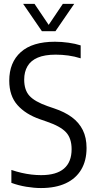

<svg xmlns="http://www.w3.org/2000/svg" viewBox="-20 -966 496 996"><path d="M192.5 9.5Q157.5 9.5 116.5 2.8Q75.5 -4 39 -17.5V-84.5Q65.5 -75.5 91.5 -69.5Q117.5 -63.5 143 -60.5Q168.5 -57.5 193.5 -57.5Q272.5 -57.5 312 -91.5Q351.5 -125.5 351.5 -192Q351.5 -248.5 322.5 -279.8Q293.5 -311 223 -335L188.5 -347Q113 -373 70.5 -421Q28 -469 28 -547.5Q28 -642 88 -695.8Q148 -749.5 265 -749.5Q299.5 -749.5 335.2 -744.5Q371 -739.5 398.5 -730.5V-663.5Q367 -673.5 334.5 -678Q302 -682.5 269 -682.5Q212 -682.5 176 -667.2Q140 -652 122.8 -622.8Q105.5 -593.5 105.5 -553Q105.5 -499 132.8 -469Q160 -439 226.5 -415.5L261.5 -403.5Q315.5 -385.5 352.8 -358Q390 -330.5 409.5 -291.2Q429 -252 429 -198.5Q429 -132.5 401.2 -86Q373.5 -39.5 320.8 -15Q268 9.5 192.5 9.5ZM197.5 -804 100 -946H159L238.5 -828H226.5L306 -946H365L267.5 -804Z"/></svg>

Font: Encode Sans SC Condensed
Style: Regular
Weight: 400
Width: 3
Designer: Multiple Designers
Foundry: Impallari Type
Version: Version 3.002